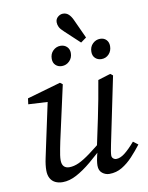

<svg xmlns="http://www.w3.org/2000/svg" viewBox="-92 -898 756 978"><g transform="rotate(-10 286.0 -409.5)"><path d="M153 13Q131 13 114.5 5Q98 -3 89 -19.5Q80 -36 80 -60Q80 -88 87.5 -122.5Q95 -157 101 -186L152 -424L159 -402L48 -408L52 -438L226 -488L239 -478L176 -194Q172 -174 168.5 -156.5Q165 -139 163 -124.5Q161 -110 161 -99Q161 -77 171 -66.5Q181 -56 199 -56Q223 -56 249 -68Q275 -80 310 -106Q345 -132 394 -172L401 -144H394Q345 -96 303 -61Q261 -26 224 -6.5Q187 13 153 13ZM394 13Q374 13 357.5 0Q341 -13 341 -39Q341 -50 343.5 -66.5Q346 -83 356 -120H352L385 -276Q395 -324 404 -372Q413 -420 421 -468L486 -488L499 -478L428 -135Q424 -116 421.5 -101Q419 -86 419 -78Q419 -68 426 -62Q433 -56 442 -56Q462 -56 485.5 -74Q509 -92 540 -128L565 -109Q542 -79 516 -51Q490 -23 460 -5Q430 13 394 13ZM251 -570Q232 -570 219 -582Q206 -594 206 -615Q206 -641 222.5 -657Q239 -673 261 -673Q281 -673 294 -660.5Q307 -648 307 -628Q307 -603 290.5 -586.5Q274 -570 251 -570ZM368 -671 294 -740Q275 -757 269 -769Q263 -781 263 -794Q263 -811 275.5 -821.5Q288 -832 302 -832Q319 -832 331 -821Q343 -810 352 -790L397 -692ZM456 -570Q437 -570 424 -582Q411 -594 411 -615Q411 -641 427.5 -657Q444 -673 466 -673Q486 -673 498 -660.5Q510 -648 510 -628Q510 -603 494.5 -586.5Q479 -570 456 -570Z"/></g></svg>

Font: Source Serif 4
Style: Italic
Weight: 400
Italic angle: -12°
Designer: Frank Grießhammer
Foundry: Adobe Systems Incorporated
Version: Version 4.004;hotconv 1.0.116;makeotfexe 2.5.65601